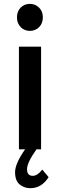

<svg xmlns="http://www.w3.org/2000/svg" viewBox="-20 -774 307 995"><path d="M134.8 -753.9Q163.1 -753.9 182.6 -734.4Q202.1 -714.8 202.1 -684.1Q202.1 -653.3 183.1 -633.8Q164.1 -614.3 134.8 -613.8Q105.5 -614.3 86.9 -633.8Q67.9 -653.3 67.9 -684.1Q67.9 -714.8 86.9 -734.4Q106 -753.9 134.8 -753.9ZM109.9 0H78.1V-532.2H192.9V0H168.9Q120.1 68.8 120.1 103Q120.1 137.2 149.9 137.2Q173.8 137.2 199.2 105L231.9 144Q195.8 201.2 137.2 201.2Q105 201.2 81.5 181.6Q58.1 162.1 58.1 118.2Q58.1 74.2 109.9 0Z"/></svg>

Font: TruenoRg
Style: Book
Weight: 400
Designer: Julieta Ulanovsky
Foundry: Julieta Ulanovsky
Version: Version 3.001b